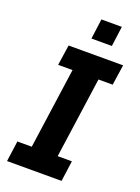

<svg xmlns="http://www.w3.org/2000/svg" viewBox="-163 -946 743 1016"><g transform="rotate(20 209.0 -437.5)"><path d="M12 0 28 -116H109L173 -571H92L109 -686H416L399 -571H319L255 -116H335L319 0ZM210 -762 225 -875H340L325 -762Z"/></g></svg>

Font: Chivo Medium SemiBold
Style: Italic
Weight: 600
Italic angle: -8.05°
Version: Version 2.002